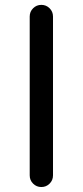

<svg xmlns="http://www.w3.org/2000/svg" viewBox="-20 -753 333 773"><path d="M99.6 -46.9V-686.5Q99.6 -706.1 113.3 -719.7Q127 -733.4 146.5 -733.4Q166 -733.4 179.7 -719.7Q193.4 -706.1 193.4 -686.5V-46.9Q193.4 -27.3 179.7 -13.7Q166 0 146.5 0Q127 0 113.3 -13.7Q99.6 -27.3 99.6 -46.9Z"/></svg>

Font: Gen Jyuu Gothic P Regular
Style: Regular
Weight: 400
Designer: [Source Han Sans]
Ryoko NISHIZUKA  (kana & ideographs); Paul D. Hunt (Latin, Greek & Cyrillic); Wenlong ZHANG  (bopomofo
Version: Version 1.002.20150607